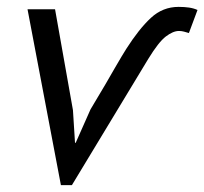

<svg xmlns="http://www.w3.org/2000/svg" viewBox="-20 -527 594 558"><path d="M189 11H157L60 -500H140L192 -207L198 -112H200L243 -209Q270 -254 287 -283Q304 -312 315 -331.5Q326 -351 333.5 -363Q341 -375 347 -385Q384 -443 418.5 -475Q453 -507 499 -507Q516 -507 529.5 -505Q543 -503 554 -498L529 -431Q522 -433 515 -435Q508 -437 500 -437Q483 -437 462 -421Q441 -405 411 -356Z"/></svg>

Font: PT Sans
Style: Italic
Weight: 400
Italic angle: -12°
Designer: A.Korolkova, O.Umpeleva, V.Yefimov
Foundry: ParaType Ltd
Version: Version 2.003W OFL